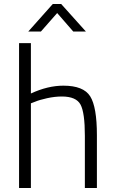

<svg xmlns="http://www.w3.org/2000/svg" viewBox="-20 -937 573 957"><path d="M134 0H75V-722H134V-471Q218 -510 296 -510Q396 -510 429.5 -457Q463 -404 463 -263V0H403V-260Q403 -375 381.5 -415.5Q360 -456 288 -456Q253 -456 214.5 -447.5Q176 -439 155 -430L134 -422ZM121 -780 243 -917H285L408 -780H345L265 -872L184 -780Z"/></svg>

Font: Titillium Web[RUS by Daymarius]
Style: Regular
Weight: 300
Designer: Cyrillization by Daymarius
Foundry: Cyrillization by Daymarius
Version: Version 1.002 September 12, 2018